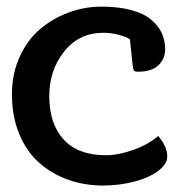

<svg xmlns="http://www.w3.org/2000/svg" viewBox="-20 -555 549 588"><path d="M485.8 -404.3Q485.8 -375.5 465.6 -355.5Q445.3 -335.4 401.9 -335.4Q391.6 -335.4 389.4 -340.1Q387.2 -344.7 385.3 -364.7L377.9 -434.6Q374.5 -437 368.4 -440.2Q362.3 -443.4 341.1 -449Q319.8 -454.6 296.4 -454.6Q222.2 -454.6 176.5 -397.2Q130.9 -339.8 130.9 -260.7Q130.9 -175.3 175.3 -127.4Q219.7 -79.6 303.7 -79.6Q342.8 -79.6 388.9 -96.2Q435.1 -112.8 464.4 -138.7Q492.2 -106 492.2 -76.2Q492.2 -51.8 463.4 -30.8Q434.6 -9.8 389.4 1.7Q344.2 13.2 295.4 13.2Q238.8 13.2 188.7 -4.6Q138.7 -22.5 100.1 -56.4Q61.5 -90.3 39.1 -144.3Q16.6 -198.2 16.6 -266.1Q16.6 -329.1 40.3 -381.1Q64 -433.1 103 -466.1Q142.1 -499 190.7 -516.8Q239.3 -534.7 290.5 -534.7Q342.8 -534.7 381.6 -524.2Q420.4 -513.7 442.6 -495.1Q464.8 -476.6 475.3 -453.9Q485.8 -431.2 485.8 -404.3Z"/></svg>

Font: Coustard
Style: Regular
Weight: 400
Foundry: vernon adams
Version: Version 1.000